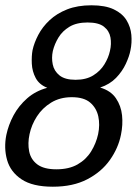

<svg xmlns="http://www.w3.org/2000/svg" viewBox="-35 -696 518 726"><path d="M88 -506Q94 -534 109.7 -564Q125.3 -594 152.4 -619.5Q179.5 -645 218.8 -660.5Q258.2 -676 310.7 -676Q363.2 -676 395.5 -660.5Q427.8 -645 443.4 -619.5Q459 -594 461.7 -564Q464.3 -534 458.3 -506Q454.3 -484 440.9 -455Q427.5 -426 403.8 -401.5Q380 -377 343.7 -365Q384 -353 403.3 -324.5Q422.7 -296 426.5 -260Q430.3 -224 422.3 -186Q412.3 -136 380.5 -91Q348.7 -46 294.8 -18Q241 10 164.7 10Q88.3 10 46.4 -18Q4.5 -46 -8.2 -91Q-21 -136 -11 -186Q-3 -224 16.3 -260Q35.7 -296 67.5 -324Q99.3 -352 143.7 -364Q113.3 -376 100 -401Q86.7 -426 85.3 -455Q84 -484 88 -506ZM76.7 -188.7Q69.2 -154.2 75.3 -123.5Q81.5 -92.8 106.2 -74.3Q131 -55.8 178 -55.8Q226 -55.8 258.3 -74.3Q290.7 -92.8 309.6 -123.5Q328.5 -154.2 336 -188.7Q343.5 -224.2 336.7 -255.8Q329.8 -287.5 306.1 -308Q282.3 -328.5 236.5 -328.5Q191.7 -328.5 158.3 -308Q125 -287.5 104.6 -255.8Q84.2 -224.2 76.7 -188.7ZM164.8 -503.2Q159.3 -477.7 164.4 -452.5Q169.5 -427.3 190.1 -410.8Q210.7 -394.3 250.7 -394.3Q290.7 -394.3 317.4 -410.8Q344.2 -427.3 359.7 -452.5Q375.2 -477.7 380.7 -503.2Q387 -529.7 382.7 -554.3Q378.3 -579 358.2 -595Q338 -611 296.3 -611Q254.7 -611 227.9 -595Q201.2 -579 186.2 -554.3Q171.2 -529.7 164.8 -503.2Z"/></svg>

Font: Epunda Slab Light
Style: Italic
Weight: 300
Italic angle: -12°
Designer: Simon Atzbach
Foundry: typofactur
Version: Version 1.102